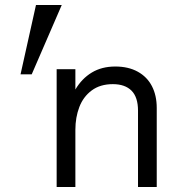

<svg xmlns="http://www.w3.org/2000/svg" viewBox="-20 -751 718 771"><path d="M124.5 -731H228L107.4 -452.6H62.5ZM207.5 -473.1H282.7V-391.6Q308.6 -435.5 348.6 -459.7Q388.7 -483.9 442.9 -483.9Q495.6 -483.9 533.2 -463.1Q570.8 -442.4 590.1 -405Q609.4 -367.7 609.4 -317.4V0H534.2V-306.6Q534.2 -360.8 508.1 -387Q481.9 -413.1 433.1 -413.1Q382.3 -413.1 348.4 -387.9Q314.5 -362.8 298.6 -321.3Q282.7 -279.8 282.7 -230V0H207.5Z"/></svg>

Font: Glacial Indifference
Style: Regular
Weight: 400
Designer: Alfredo Marco Pradil
Foundry: Alfredo Marco Pradil
Version: Version 1.312